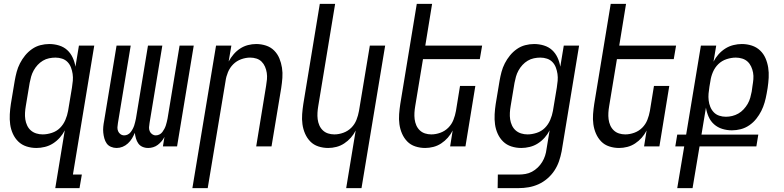

<svg xmlns="http://www.w3.org/2000/svg" viewBox="-20 -755 4040 990"><path d="M200 -62Q223 -62 247.5 -70Q272 -78 289.5 -95.5Q307 -113 317 -136.5Q327 -160 331 -183L351 -303Q354 -321 355.5 -339Q357 -357 354.5 -374Q352 -391 346 -407Q340 -423 328.5 -435Q317 -447 300.5 -452.5Q284 -458 266 -458Q250 -458 233 -454.5Q216 -451 201 -442Q186 -433 174 -420Q162 -407 153.5 -391.5Q145 -376 140.5 -360Q136 -344 133 -328L113 -208Q110 -191 109 -173.5Q108 -156 110.5 -139.5Q113 -123 120 -108Q127 -93 139 -82.5Q151 -72 167 -67Q183 -62 200 -62ZM265 215 314 -83Q304 -63 288.5 -45.5Q273 -28 253.5 -15.5Q234 -3 211.5 2.5Q189 8 168 8Q141 8 116.5 0Q92 -8 74.5 -25Q57 -42 46.5 -65Q36 -88 32.5 -113.5Q29 -139 30.5 -166Q32 -193 36 -219L56 -339Q60 -362 66 -384.5Q72 -407 83 -428.5Q94 -450 109.5 -469Q125 -488 145 -502Q165 -516 188 -522Q211 -528 234 -528Q260 -528 284.5 -520.5Q309 -513 326.5 -497Q344 -481 354.5 -458.5Q365 -436 369 -411L387 -520H466L356 145H402L390 215Z M581 8Q566 8 552 2Q538 -4 530 -15.5Q522 -27 518 -41.5Q514 -56 512.5 -71Q511 -86 512.5 -101.5Q514 -117 517 -132L581 -520H654L588 -120Q586 -109 585.5 -98.5Q585 -88 589 -78.5Q593 -69 601.5 -63Q610 -57 621 -57Q630 -57 639 -61.5Q648 -66 654 -74Q660 -82 664.5 -90.5Q669 -99 672 -108Q675 -117 677 -126Q679 -135 681 -144L743 -520H817L751 -120Q749 -109 748.5 -98.5Q748 -88 752 -78.5Q756 -69 764.5 -63Q773 -57 783 -57Q793 -57 802 -61.5Q811 -66 817 -74Q823 -82 827.5 -90.5Q832 -99 835 -108Q838 -117 840 -126Q842 -135 844 -144L906 -520H979L893 0H820L828 -49Q822 -37 813 -26.5Q804 -16 793.5 -8Q783 0 770 4Q757 8 744 8Q728 8 714.5 2Q701 -4 693 -15.5Q685 -27 681 -41Q677 -55 675 -70Q669 -55 660.5 -41Q652 -27 639.5 -15.5Q627 -4 612 2Q597 8 581 8Z M972 215 1094 -520H1173L1159 -438Q1170 -458 1184.5 -475Q1199 -492 1218 -504.5Q1237 -517 1258.5 -522.5Q1280 -528 1301 -528Q1327 -528 1351.5 -520Q1376 -512 1393.5 -494.5Q1411 -477 1420.5 -454Q1430 -431 1434 -405.5Q1438 -380 1436 -353.5Q1434 -327 1430 -301L1380 0H1301L1352 -312Q1355 -329 1356.5 -346Q1358 -363 1355.5 -379.5Q1353 -396 1346.5 -411Q1340 -426 1329 -437Q1318 -448 1302.5 -453Q1287 -458 1270 -458Q1247 -458 1223.5 -449.5Q1200 -441 1182.5 -423.5Q1165 -406 1155.5 -383Q1146 -360 1143 -337L1051 215Z M1765 215 1814 -82Q1804 -62 1789 -45Q1774 -28 1755 -15.5Q1736 -3 1714.5 2.5Q1693 8 1672 8Q1646 8 1621.5 0Q1597 -8 1580 -25.5Q1563 -43 1553 -66Q1543 -89 1539.5 -114.5Q1536 -140 1538 -166.5Q1540 -193 1544 -219L1629 -735H1708L1621 -208Q1618 -191 1617 -174Q1616 -157 1618 -140.5Q1620 -124 1626.5 -109Q1633 -94 1644.5 -83Q1656 -72 1671.5 -67Q1687 -62 1704 -62Q1727 -62 1750.5 -70.5Q1774 -79 1791.5 -96.5Q1809 -114 1818 -137Q1827 -160 1831 -183L1887 -520H1966L1844 215Z M2172 8Q2146 8 2121.5 0Q2097 -8 2080 -25.5Q2063 -43 2053 -66Q2043 -89 2039.5 -114.5Q2036 -140 2038 -166.5Q2040 -193 2044 -219L2129 -735H2208L2173 -520H2466L2454 -450H2161L2121 -208Q2118 -191 2117 -174Q2116 -157 2118 -140.5Q2120 -124 2126.5 -109Q2133 -94 2144.5 -83Q2156 -72 2171.5 -67Q2187 -62 2204 -62Q2227 -62 2250.5 -70.5Q2274 -79 2291.5 -96.5Q2309 -114 2318 -137Q2327 -160 2331 -183L2352 -312H2431L2380 0H2301L2314 -82Q2304 -62 2289 -45Q2274 -28 2255 -15.5Q2236 -3 2214.5 2.5Q2193 8 2172 8Z M2546 215 2547 145H2655Q2672 145 2689.5 142Q2707 139 2723 130.5Q2739 122 2752.5 109Q2766 96 2775.5 80.5Q2785 65 2790.5 48Q2796 31 2798 14L2814 -83Q2804 -63 2788.5 -45.5Q2773 -28 2753.5 -15.5Q2734 -3 2711.5 2.5Q2689 8 2668 8Q2641 8 2616.5 0Q2592 -8 2574.5 -25Q2557 -42 2546.5 -65Q2536 -88 2532.5 -113.5Q2529 -139 2530.5 -166Q2532 -193 2536 -219L2556 -339Q2560 -362 2566 -384.5Q2572 -407 2583 -428.5Q2594 -450 2609.5 -469Q2625 -488 2645 -502Q2665 -516 2688 -522Q2711 -528 2734 -528Q2760 -528 2784.5 -520.5Q2809 -513 2826.5 -497Q2844 -481 2854.5 -458.5Q2865 -436 2869 -411L2887 -520H2966L2876 25Q2871 51 2862.5 76Q2854 101 2839 124Q2824 147 2802.5 165.5Q2781 184 2756.5 195Q2732 206 2706 210.5Q2680 215 2654 215ZM2700 -62Q2723 -62 2747.5 -70Q2772 -78 2789.5 -95.5Q2807 -113 2817 -136.5Q2827 -160 2831 -183L2851 -303Q2854 -321 2855.5 -339Q2857 -357 2854.5 -374Q2852 -391 2846 -407Q2840 -423 2828.5 -435Q2817 -447 2800.5 -452.5Q2784 -458 2766 -458Q2750 -458 2733 -454.5Q2716 -451 2701 -442Q2686 -433 2674 -420Q2662 -407 2653.5 -391.5Q2645 -376 2640.5 -360Q2636 -344 2633 -328L2613 -208Q2610 -191 2609 -173.5Q2608 -156 2610.5 -139.5Q2613 -123 2620 -108Q2627 -93 2639 -82.5Q2651 -72 2667 -67Q2683 -62 2700 -62Z M3172 8Q3146 8 3121.5 0Q3097 -8 3080 -25.5Q3063 -43 3053 -66Q3043 -89 3039.5 -114.5Q3036 -140 3038 -166.5Q3040 -193 3044 -219L3129 -735H3208L3173 -520H3466L3454 -450H3161L3121 -208Q3118 -191 3117 -174Q3116 -157 3118 -140.5Q3120 -124 3126.5 -109Q3133 -94 3144.5 -83Q3156 -72 3171.5 -67Q3187 -62 3204 -62Q3227 -62 3250.5 -70.5Q3274 -79 3291.5 -96.5Q3309 -114 3318 -137Q3327 -160 3331 -183L3352 -312H3431L3380 0H3301L3314 -82Q3304 -62 3289 -45Q3274 -28 3255 -15.5Q3236 -3 3214.5 2.5Q3193 8 3172 8Z M3472 215 3508 0H3462L3472 -61H3518L3594 -520H3673L3659 -437Q3669 -457 3684.5 -474.5Q3700 -492 3719.5 -504.5Q3739 -517 3761.5 -522.5Q3784 -528 3805 -528Q3832 -528 3856.5 -520Q3881 -512 3899 -495Q3917 -478 3927 -455Q3937 -432 3941 -406.5Q3945 -381 3943.5 -354Q3942 -327 3938 -301L3933 -272Q3929 -249 3922.5 -226.5Q3916 -204 3905.5 -183Q3895 -162 3879.5 -142.5Q3864 -123 3843.5 -109Q3823 -95 3800 -89Q3777 -83 3754 -83Q3728 -83 3704 -90.5Q3680 -98 3662 -114Q3644 -130 3634 -152.5Q3624 -175 3620 -200L3597 -61H3890L3880 0H3587L3551 215ZM3723 -153Q3739 -153 3755.5 -157Q3772 -161 3787 -169.5Q3802 -178 3814.5 -191.5Q3827 -205 3835.5 -220Q3844 -235 3848.5 -251Q3853 -267 3856 -283L3860 -312Q3863 -329 3864.5 -346.5Q3866 -364 3863 -380.5Q3860 -397 3853 -412Q3846 -427 3834.5 -437.5Q3823 -448 3807 -453Q3791 -458 3774 -458Q3751 -458 3726.5 -450Q3702 -442 3684 -424.5Q3666 -407 3656 -383.5Q3646 -360 3643 -337L3638 -308Q3635 -290 3633.5 -272.5Q3632 -255 3634 -237.5Q3636 -220 3642.5 -204Q3649 -188 3660.5 -176Q3672 -164 3688.5 -158.5Q3705 -153 3723 -153Z"/></svg>

Font: Iosevka Oblique
Style: Regular
Weight: 400
Italic angle: -9°
Monospace: yes
Designer: Belleve Invis
Foundry: Belleve Invis
Version: Version 32.5.0; ttfautohint (v1.8.4)